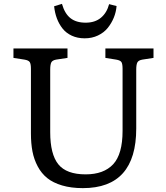

<svg xmlns="http://www.w3.org/2000/svg" viewBox="-20 -948 850 982"><path d="M413.1 -752Q376.5 -752 347.4 -765.4Q318.4 -778.8 300 -802Q281.7 -825.2 271 -853.8Q260.3 -882.3 256.8 -916L296.9 -928.2Q311 -878.4 340.3 -855.2Q369.6 -832 418 -832Q465.8 -832 496.1 -857.2Q526.4 -882.3 538.1 -926.8L576.2 -917Q573.7 -886.2 562 -857.7Q550.3 -829.1 530.8 -804.9Q511.2 -780.8 480.7 -766.4Q450.2 -752 413.1 -752ZM403.8 14.2Q343.8 14.2 297.6 0.5Q251.5 -13.2 221.7 -37.1Q191.9 -61 172.9 -96.9Q153.8 -132.8 146 -173.6Q138.2 -214.4 138.2 -265.1V-596.2Q138.2 -620.6 132.3 -630.1Q126.5 -639.6 105 -643.1L48.8 -651.9V-700.2H325.2V-651.9L267.1 -643.1Q247.6 -639.6 242.2 -628.4Q236.8 -617.2 236.8 -591.8V-272Q236.8 -159.2 278.3 -107.7Q319.8 -56.2 418 -56.2Q510.7 -56.2 558.8 -107.9Q606.9 -159.7 606.9 -278.8V-596.2Q606.9 -621.1 601.1 -630.4Q595.2 -639.6 574.2 -643.1L519 -651.9V-700.2H765.1V-651.9L708 -643.1Q688 -639.6 682.4 -628.4Q676.8 -617.2 676.8 -591.8V-291Q676.8 14.2 403.8 14.2Z"/></svg>

Font: Literata Book
Style: Regular
Weight: 400
Designer: Latin by Veronika Burian and Jose Scaglione. Greek by Irene Vlachou. Cyrillic by Vera Evstafieva
Foundry: TypeTogether
Version: Version 2.003;PS 002.003;hotconv 1.0.88;makeotf.lib2.5.64775